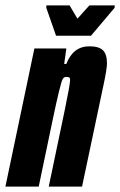

<svg xmlns="http://www.w3.org/2000/svg" viewBox="-41 -689 444 709"><path d="M86 -510H204L196 -453H204Q229 -518 289 -518Q324 -518 339 -503.5Q354 -489 354 -455Q354 -434 341 -374L262 0H139L198 -282Q217 -373 218 -394Q218 -401 214.5 -403Q211 -405 203 -405Q195 -405 190.5 -397Q186 -389 176.5 -350Q167 -311 153 -244L102 0H-21ZM166 -557 130 -660V-669H216L245 -620L289 -669H383L382 -660L295 -557Z"/></svg>

Font: Saira Ultra Condensed Black
Style: Italic
Weight: 900
Width: 1
Italic angle: -12°
Designer: Hector Gatti with collaboration of the Omnibus-Type team
Foundry: Omnibus-Type
Version: Version 1.001; ttfautohint (v1.8)